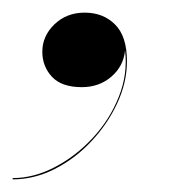

<svg xmlns="http://www.w3.org/2000/svg" viewBox="-57 -128 292 304"><path d="M10 -46Q10 -71 29.2 -89.5Q48.5 -108 77 -108Q106.5 -108 125.2 -89.2Q144 -70.5 144 -31Q144 2.5 128.5 35.8Q113 69 87.2 96.2Q61.5 123.5 29.2 139.8Q-3 156 -37 156V154Q-3.5 154 30 136.5Q63.5 119 90.2 90Q117 61 131.2 25Q145.5 -11 141 -48Q138.5 -23 119.2 -6.5Q100 10 72.5 10Q40.5 10 25.2 -6.5Q10 -23 10 -46Z"/></svg>

Font: Bodoni* 96pt
Style: Italic
Weight: 400
Italic angle: -13°
Version: Version 2.3